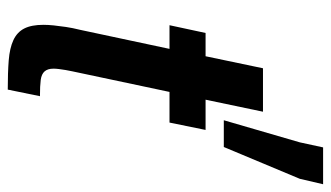

<svg xmlns="http://www.w3.org/2000/svg" viewBox="-199 -654 853 495"><g transform="rotate(90 227.5 -406.5)"><path d="M211 0Q167 0 135.5 -2.5Q104 -5 83.5 -14.5Q63 -24 53.5 -42.5Q44 -61 44 -92Q44 -104 45.5 -118.5Q47 -133 49.5 -150Q52 -167 57 -187L106 -417H45L65 -510H125L156 -658H268L237 -510H315L296 -417H217L164 -167Q162 -158 160.5 -149Q159 -140 158 -132Q157 -124 157 -118Q157 -103 164 -95Q171 -87 186 -85Q201 -83 228 -83ZM290 -557 347 -753 360 -813H455L441 -753L359 -557Z"/></g></svg>

Font: Saira Condensed SemiBold
Style: Italic
Weight: 600
Width: 3
Italic angle: -12°
Designer: Hector Gatti with collaboration of the Omnibus-Type team
Foundry: Omnibus-Type
Version: Version 1.101